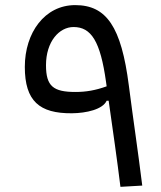

<svg xmlns="http://www.w3.org/2000/svg" viewBox="-20 -723 626 748"><path d="M449.2 4.9 534.2 0C516.1 -145.5 500.5 -246.1 481.9 -390.1C452.6 -618.7 395 -703.1 272.9 -703.1C154.3 -703.1 76.7 -595.7 76.7 -462.4C76.7 -329.1 133.8 -280.8 259.8 -281.7C316.9 -282.2 380.4 -296.9 395.5 -330.6H403.3C419.9 -213.4 436 -103 449.2 4.9ZM395.5 -386.7C352.1 -371.1 315.4 -364.7 273.9 -364.7C187.5 -364.7 159.2 -387.2 159.2 -468.8C159.2 -561.5 210.9 -617.7 266.6 -617.7C335.4 -617.7 371.1 -562 393.1 -403.8C394 -397.9 394.5 -392.1 395.5 -386.7Z"/></svg>

Font: Cascadia Code SemiLight
Style: Regular
Weight: 350
Monospace: yes
Designer: Aaron Bell
Foundry: Saja Typeworks
Version: Version 2404.023